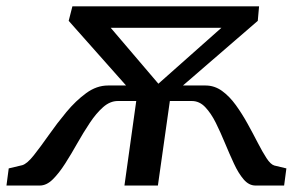

<svg xmlns="http://www.w3.org/2000/svg" viewBox="-77 -574 918 594"><path d="M-57 0 -50 -53 -8 -63Q7 -67.5 27.8 -93.8Q48.5 -120 73.8 -156Q99 -192 128.2 -227.2Q157.5 -262.5 189.8 -286Q222 -309.5 257 -309.5H313L135.5 -509.5L147 -554.5H724.5L720.5 -509.5L489 -309.5H559Q586.5 -309.5 609.8 -292.8Q633 -276 652.5 -249Q672 -222 689 -191.2Q706 -160.5 720.5 -132.2Q735 -104 747.5 -84.8Q760 -65.5 771.5 -62L809 -53L802 0H713.5Q693 0 676.8 -19Q660.5 -38 646.8 -67.8Q633 -97.5 619.2 -130.8Q605.5 -164 590.8 -193.8Q576 -223.5 558 -242.5Q540 -261.5 516.5 -261.5H448.5L411.5 0H308L344.5 -261.5H287.5Q263.5 -261.5 242 -242.5Q220.5 -223.5 200.8 -193.8Q181 -164 162.2 -130.8Q143.5 -97.5 124.5 -67.8Q105.5 -38 86.2 -19Q67 0 46 0ZM413 -315 608 -488H265.5Z"/></svg>

Font: Merriweather 20pt
Style: Italic
Weight: 400
Italic angle: -7.8°
Version: Version 2.101